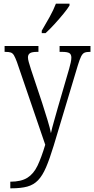

<svg xmlns="http://www.w3.org/2000/svg" viewBox="-20 -786 512 1044"><path d="M36 202Q95 202 129 180.5Q163 159 184 115Q205 71 226 1L72 -449Q63 -473 56 -485Q49 -497 38.5 -500.5Q28 -504 8 -504H5V-536H189V-504H183Q153 -504 142.5 -496.5Q132 -489 132 -474Q132 -464 136.5 -448Q141 -432 149 -407L209 -227Q225 -177 238.5 -133Q252 -89 257 -62Q263 -90 273 -124.5Q283 -159 294 -199L356 -412Q361 -430 364.5 -445.5Q368 -461 368 -473Q368 -490 357.5 -497Q347 -504 316 -504H304V-536H472V-504H469Q450 -504 439.5 -499.5Q429 -495 421 -479Q413 -463 403 -430L272 6Q250 78 230.5 123.5Q211 169 187 194Q163 219 128.5 228.5Q94 238 41 238H36ZM207 -619Q229 -656 250 -694Q271 -732 284 -766H358V-756Q348 -739 325.5 -711.5Q303 -684 277 -655.5Q251 -627 228 -606H207Z"/></svg>

Font: Noto Serif Bengali Condensed Light
Style: Regular
Weight: 300
Width: 3
Designer: Juan Bruce, Universal Thirst, Indian Type Foundry and the Monotype Design Team.
Foundry: Monotype Imaging Inc.
Version: Version 2.003; ttfautohint (v1.8.4.7-5d5b)